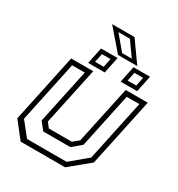

<svg xmlns="http://www.w3.org/2000/svg" viewBox="-192 -942 987 1066"><g transform="rotate(30 302.0 -409.5)"><path d="M100.5 0 19.5 -103 112.5 -540H254L175.5 -172L199.5 -141.5H346.5L383.5 -172L462 -540H603.5L510.5 -103L385.5 0ZM123.5 -30.5H377.5L484 -119.5L567 -510H486L411.5 -159.5L354.5 -111.5H181L142.5 -159.5L217 -510H136L53 -119.5ZM414.5 -566 436.5 -671H542.5L520.5 -566ZM206.5 -566 228.5 -671H334.5L312.5 -566ZM236.5 -590.5H292L303.5 -646.5H248.5ZM445 -590.5H500.5L512 -646.5H456.5ZM451.5 -687H328L214 -819H357.5ZM404.5 -707.5 340 -798H266.5L342.5 -707.5Z"/></g></svg>

Font: Tourney Thin Light
Style: Italic
Weight: 300
Italic angle: -12°
Version: Version 1.015